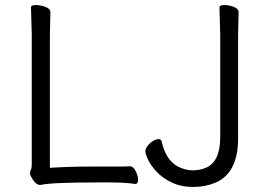

<svg xmlns="http://www.w3.org/2000/svg" viewBox="-20 -725 1023 762"><path d="M927 -677 925 -588V-177Q925 -38 835 0Q795 17 746.5 17Q698 17 661 -1Q624 -19 601 -44Q578 -69 567.5 -91.5Q557 -114 557 -124.5Q557 -135 566 -146.5Q575 -158 587.5 -165.5Q600 -173 610 -173Q620 -173 622 -162Q638 -90 686 -64Q716 -49 745 -49Q774 -49 799 -60Q854 -85 854 -180V-589L851 -695Q851 -705 870 -705Q889 -705 908 -697.5Q927 -690 927 -677ZM178 -59Q256 -64 345 -64H458Q482 -64 495 -65H496Q509 -65 518.5 -46Q528 -27 528 -11Q528 5 517 5H516Q477 -1 413 -1H372Q180 -1 142 9H139Q122 9 106 -19Q99 -30 99 -37Q99 -44 102.5 -51Q106 -58 106 -70V-589L103 -695Q103 -705 122 -705Q141 -705 160.5 -697.5Q180 -690 180 -677L178 -588Z"/></svg>

Font: Fusion Kai T
Style: Regular
Weight: 400
Designer: Fontworks Inc.
Version: Version 24.134;May 13, 2024